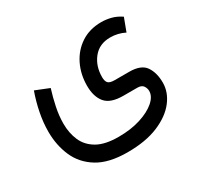

<svg xmlns="http://www.w3.org/2000/svg" viewBox="-135 -536 976 945"><g transform="rotate(-30 353.0 -64.0)"><path d="M336.4 246.6Q231 246.6 167.7 208Q104.5 169.4 76.4 105.2Q48.3 41 48.3 -35.6Q48.3 -87.4 59.1 -141.8Q69.8 -196.3 88.4 -248L166 -216.8Q151.9 -171.9 142.1 -124.5Q132.3 -77.1 132.3 -32.7Q132.3 20 151.1 63.5Q169.9 106.9 214.4 132.8Q258.8 158.7 336.4 158.7Q405.8 158.7 460.4 141.4Q515.1 124 546.9 96.4Q578.6 68.8 578.6 38.1Q578.6 22.5 569.3 8.8Q560.1 -4.9 535.6 -4.9H456.5Q384.3 -4.9 355.2 -39.8Q326.2 -74.7 326.2 -136.7Q326.2 -201.2 352.5 -255.1Q378.9 -309.1 427.7 -341.3Q476.6 -373.5 543.5 -373.5Q568.8 -373.5 596.9 -366.7Q625 -359.9 653.3 -340.8L625.5 -266.6Q586.9 -286.1 543.5 -286.1Q481.4 -286.1 446.5 -242.7Q411.6 -199.2 411.6 -136.7Q411.6 -113.8 420.9 -103.3Q430.2 -92.8 458.5 -92.8H540.5Q607.9 -92.8 632.6 -56.4Q657.2 -20 657.2 36.1Q657.2 90.3 620.1 138.4Q583 186.5 511.5 216.6Q439.9 246.6 336.4 246.6Z"/></g></svg>

Font: Vazirmatn RD UI
Style: Regular
Weight: 400
Designer: Saber Rastikerdar
Foundry: Saber Rastikerdar
Version: Version 33.003